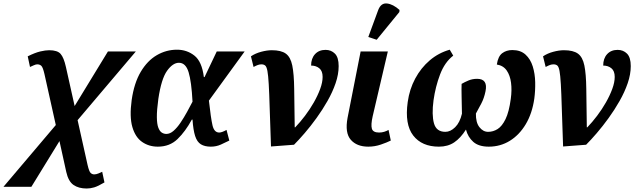

<svg xmlns="http://www.w3.org/2000/svg" viewBox="-99 -831 3652 1101"><path d="M-79 240 221 -114 156 -406Q147 -445 138 -453.5Q129 -462 114 -462Q107 -462 95.5 -457Q84 -452 73 -447L60 -508Q102 -529 132 -536Q162 -543 183 -543Q230 -543 248.5 -522Q267 -501 279 -447L329 -223L520 -536H680L346 -142L403 114Q412 153 421 161Q430 169 441 169Q452 169 464.5 164Q477 159 487 154L500 215Q463 237 441 243.5Q419 250 398 250Q352 250 322.5 229.5Q293 209 281 155L242 -22L81 240Z M806 10Q755 10 716 -17Q677 -44 660 -102.5Q643 -161 656 -257Q670 -355 708 -419Q746 -483 800 -514.5Q854 -546 916 -546Q973 -546 1016 -512Q1059 -478 1070 -389H1074L1144 -536H1304L1099 -254Q1110 -154 1119.5 -112.5Q1129 -71 1158 -71Q1173 -71 1200 -86L1216 -25Q1194 -14 1167.5 -2Q1141 10 1110 10Q1075 10 1053 -3.5Q1031 -17 1020 -51Q1009 -85 1005 -145H1001Q964 -77 919 -33.5Q874 10 806 10ZM855 -63Q876 -63 896.5 -81Q917 -99 936.5 -128Q956 -157 973.5 -189Q991 -221 1005 -248Q999 -363 982.5 -417Q966 -471 927 -471Q892 -471 859 -425Q826 -379 809 -264Q800 -199 800.5 -159Q801 -119 809 -98.5Q817 -78 829 -70.5Q841 -63 855 -63Z M1340 -508Q1365 -525 1398.5 -534Q1432 -543 1460 -543Q1513 -543 1540 -523.5Q1567 -504 1577 -455.5Q1587 -407 1588 -321Q1589 -235 1591 -101H1594Q1622 -130 1650 -167Q1678 -204 1700.5 -243.5Q1723 -283 1737 -321Q1751 -359 1751 -390Q1751 -424 1732 -439.5Q1713 -455 1685 -455Q1685 -496 1707.5 -520.5Q1730 -545 1768 -545Q1800 -545 1821.5 -523.5Q1843 -502 1843 -452Q1843 -405 1825.5 -354Q1808 -303 1779 -252Q1750 -201 1716 -154Q1682 -107 1648 -67.5Q1614 -28 1587 -1L1455 9Q1450 -124 1447.5 -211Q1445 -298 1442 -349Q1439 -400 1434.5 -424Q1430 -448 1422 -455Q1414 -462 1400 -462Q1390 -462 1380 -458.5Q1370 -455 1355 -447Z M2013 10Q1947 10 1912.5 -29.5Q1878 -69 1894 -155L1969 -536H2125L2038 -164Q2027 -115 2033.5 -93Q2040 -71 2075 -71Q2091 -71 2105 -75.5Q2119 -80 2129 -86L2142 -25Q2120 -14 2085 -2Q2050 10 2013 10ZM2061 -603 2013 -619 2070 -774Q2086 -815 2120.5 -811Q2155 -807 2192 -774L2191 -762Z M2239 -246Q2249 -319 2282 -380.5Q2315 -442 2365.5 -485Q2416 -528 2480 -546L2500 -512Q2451 -474 2424.5 -404Q2398 -334 2387 -256Q2376 -173 2389.5 -124Q2403 -75 2455 -75Q2484 -75 2511 -101.5Q2538 -128 2550 -179Q2549 -233 2548 -277Q2547 -321 2548 -350Q2565 -360 2587.5 -369.5Q2610 -379 2637 -379Q2700 -379 2685 -307Q2677 -268 2661 -237.5Q2645 -207 2630 -180Q2629 -129 2650 -102Q2671 -75 2700 -75Q2729 -75 2754.5 -91Q2780 -107 2800 -148Q2820 -189 2830 -264Q2837 -314 2831.5 -356.5Q2826 -399 2806.5 -427Q2787 -455 2750 -461Q2757 -508 2781 -526Q2805 -544 2839 -544Q2886 -544 2914.5 -518Q2943 -492 2956 -450Q2969 -408 2970 -359.5Q2971 -311 2965 -266Q2953 -181 2916 -119Q2879 -57 2824.5 -23.5Q2770 10 2704 10Q2646 10 2615 -17.5Q2584 -45 2573 -88Q2542 -39 2505.5 -14.5Q2469 10 2418 10Q2320 10 2270.5 -54Q2221 -118 2239 -246Z M3015 -508Q3040 -525 3073.5 -534Q3107 -543 3135 -543Q3188 -543 3215 -523.5Q3242 -504 3252 -455.5Q3262 -407 3263 -321Q3264 -235 3266 -101H3269Q3297 -130 3325 -167Q3353 -204 3375.5 -243.5Q3398 -283 3412 -321Q3426 -359 3426 -390Q3426 -424 3407 -439.5Q3388 -455 3360 -455Q3360 -496 3382.5 -520.5Q3405 -545 3443 -545Q3475 -545 3496.5 -523.5Q3518 -502 3518 -452Q3518 -405 3500.5 -354Q3483 -303 3454 -252Q3425 -201 3391 -154Q3357 -107 3323 -67.5Q3289 -28 3262 -1L3130 9Q3125 -124 3122.5 -211Q3120 -298 3117 -349Q3114 -400 3109.5 -424Q3105 -448 3097 -455Q3089 -462 3075 -462Q3065 -462 3055 -458.5Q3045 -455 3030 -447Z"/></svg>

Font: Noto Serif
Style: Bold Italic
Weight: 700
Italic angle: -12°
Designer: Monotype Design Team
Foundry: Monotype Imaging Inc.
Version: Version 2.013